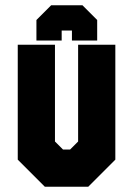

<svg xmlns="http://www.w3.org/2000/svg" viewBox="-20 -710 506 730"><path d="M150.5 0 47.5 -103V-540H189V-172L219.5 -141.5H246.5L277 -172V-540H418.5V-103L315.5 0ZM293.5 -690 349.5 -634V-556H253.5V-594H214.5V-556H118.5V-634L174.5 -690Z"/></svg>

Font: Tourney Condensed Black
Style: Regular
Weight: 900
Width: 3
Designer: Tyler Finck
Foundry: Etcetera Type Co
Version: Version 1.010; ttfautohint (v1.8.3)